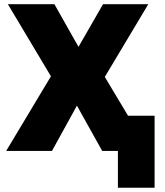

<svg xmlns="http://www.w3.org/2000/svg" viewBox="-20 -720 786 916"><path d="M542.5 175.5V0H496.5V-168H717.5V175.5ZM9.5 0 223 -356 17.5 -700H239.5L354.5 -496.5L471.5 -700H687.5L480 -353L691.5 0H467.5L347 -216L228 0Z"/></svg>

Font: Geologica Roman ExtraBold
Style: Regular
Weight: 800
Designer: Sindre Bremnes, Frode Helland
Foundry: Monokrom Skriftforlag AS
Version: Version 1.010;gftools[0.9.28]